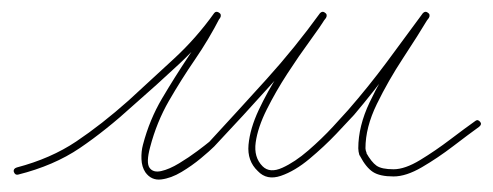

<svg xmlns="http://www.w3.org/2000/svg" viewBox="-20 -284 824 321"><path d="M10 8Q5 9 3 3Q2 -2 8 -4Q65 -19 107.5 -47.5Q150 -76 195 -116Q233 -151 270.5 -185.5Q308 -220 338 -262Q341 -266 346 -263Q351 -260 348 -255Q329 -218 306 -184.5Q283 -151 262.5 -115.5Q242 -80 231 -38Q231 -38 231 -38Q231 -38 231 -38Q231 -38 231 -38Q224 -12 230 -3.5Q236 5 249.5 2Q263 -1 279.5 -11Q296 -21 310 -31.5Q324 -42 330 -47Q330 -47 330 -47Q330 -47 330 -47Q378 -99 425.5 -151.5Q473 -204 515 -262Q519 -266 523 -263Q528 -260 525 -255Q516 -240 498 -215.5Q480 -191 460.5 -161Q441 -131 426 -101Q411 -71 407.5 -46Q404 -21 419 -6Q419 -6 419 -6Q419 -6 419 -6Q431 6 452 -3.5Q473 -13 495.5 -32.5Q518 -52 536.5 -72Q555 -92 562 -100Q596 -139 626.5 -180Q657 -221 687 -262Q691 -266 695 -263Q700 -260 697 -255Q679 -225 654 -187Q629 -149 610 -110Q591 -71 591 -36Q591 -33 593 -28Q593 -28 592 -28Q592 -29 592 -29Q601 -13 609.5 -7Q618 -1 638 -1Q657 -1 682.5 -16.5Q708 -32 733 -51Q758 -70 775 -82Q779 -85 783 -80Q786 -76 781 -72Q763 -59 737.5 -39.5Q712 -20 685.5 -4.5Q659 11 638 11Q615 11 603.5 3.5Q592 -4 582 -23Q582 -23 582 -24Q581 -24 581 -24Q579 -31 579 -36Q579 -73 598 -113Q617 -153 642.5 -191.5Q668 -230 687 -261Q690 -266 695 -262Q700 -259 697 -254Q666 -214 635.5 -172.5Q605 -131 572 -92Q562 -81 542 -60Q522 -39 497.5 -18.5Q473 2 449.5 10Q426 18 411 2Q411 2 411 2Q411 2 411 2Q393 -15 395.5 -42Q398 -69 412.5 -100Q427 -131 447 -162Q467 -193 486 -219Q505 -245 515 -261Q518 -266 523 -263Q528 -259 525 -254Q482 -197 434.5 -144Q387 -91 338 -39Q338 -39 338 -39Q338 -39 338 -39Q331 -32 316 -19.5Q301 -7 283.5 3.5Q266 14 249.5 16Q233 18 223 4Q217 -5 216.5 -18Q216 -31 219 -42Q219 -42 219 -42Q219 -42 219 -42Q230 -84 251 -119.5Q272 -155 295 -189.5Q318 -224 338 -261Q340 -266 346 -262Q351 -259 348 -254Q317 -212 279.5 -177Q242 -142 203 -108Q157 -66 113.5 -36.5Q70 -7 10 8Q10 8 10 8Q10 8 10 8Z"/></svg>

Font: FRB American Cursive Guidelines Arrows Thin
Style: Italic
Weight: 100
Italic angle: -25°
Version: Version 2.0;Modular Font Editor K font №1